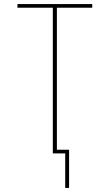

<svg xmlns="http://www.w3.org/2000/svg" viewBox="-20 -755 540 945"><path d="M301 170V0H240V-717H66V-735H434V-717H260V-18H320V170Z"/></svg>

Font: Iosevka SS18 Thin
Style: Regular
Weight: 100
Monospace: yes
Designer: Belleve Invis
Foundry: Belleve Invis
Version: Version 25.1.1; ttfautohint (v1.8.4)